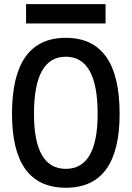

<svg xmlns="http://www.w3.org/2000/svg" viewBox="-20 -883 626 913"><path d="M293 9.8Q37.1 9.8 37.1 -341.8Q37.1 -703.1 293 -703.1Q548.8 -703.1 548.8 -341.8Q548.8 9.8 293 9.8ZM293 -80.1Q444.3 -80.1 444.3 -341.8Q444.3 -613.3 293 -613.3Q141.6 -613.3 141.6 -341.8Q141.6 -80.1 293 -80.1ZM104 -771.5V-863.3H481.9V-771.5Z"/></svg>

Font: Cascadia Code NF
Style: Regular
Weight: 400
Monospace: yes
Designer: Aaron Bell
Foundry: Saja Typeworks
Version: Version 2404.023; ttfautohint (v1.8.4)